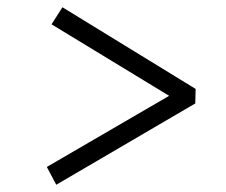

<svg xmlns="http://www.w3.org/2000/svg" viewBox="-20 -549 622 529"><path d="M135 -40 109 -89 446 -285 122 -482 152 -529 519 -304 518 -264Z"/></svg>

Font: Literata 36pt Medium
Style: Italic
Weight: 500
Italic angle: -2°
Designer: Latin by Veronika Burian and Jose Scaglione. Greek by Irene Vlachou. Cyrillic by Vera Evstafieva
Foundry: TypeTogether
Version: Version 3.002